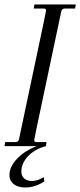

<svg xmlns="http://www.w3.org/2000/svg" viewBox="-31 -650 357 854"><path d="M306 -630 303 -612H257Q244 -612 241 -597L130 -72Q121 -29 121 -26Q121 -18 132 -18H176L173 0Q124 13 94 44.5Q64 76 64 113Q64 132 76.5 143.5Q89 155 111 155Q136 155 164 138L166 157Q124 184 82 184Q49 184 30 169Q11 154 11 129Q11 92 44.5 56.5Q78 21 132 0H-11L-8 -18H38Q51 -18 54 -33L165 -558Q174 -601 174 -604Q174 -612 163 -612H119L122 -630Z"/></svg>

Font: Arapey
Style: Italic
Weight: 400
Italic angle: -12°
Designer: Eduardo Rodriguez Tunni
Foundry: Eduardo Rodriguez Tunni
Version: Version 3.000